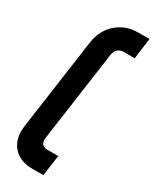

<svg xmlns="http://www.w3.org/2000/svg" viewBox="-242 -839 866 1078"><g transform="rotate(30 191.5 -300.0)"><path d="M179 180Q95 180 51.8 129Q8.5 78 20 -5L103 -595Q114.5 -678.5 171.5 -729.2Q228.5 -780 313 -780H383L365 -645H295Q271.5 -645 256.2 -631.2Q241 -617.5 238 -595L155 -5Q152 17.5 163 31.2Q174 45 198 45H268L249 180Z"/></g></svg>

Font: Mohave
Style: Bold Italic
Weight: 700
Italic angle: -8°
Designer: Gumpita Rahayu
Foundry: Tokotype
Version: Version 2.003; ttfautohint (v1.8.3)